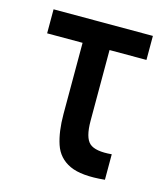

<svg xmlns="http://www.w3.org/2000/svg" viewBox="-83 -565 551 633"><g transform="rotate(15 192.5 -248.5)"><path d="M236 -176Q236 -118 256.5 -100Q277 -82 332 -87V0Q253 8 212.5 -11Q172 -30 158 -72Q144 -114 144 -174V-417H23V-499H362V-417H236Z"/></g></svg>

Font: Syne Medium
Style: Regular
Weight: 500
Designer: Lucas Descroix
Foundry: Bonjour Monde
Version: Version 2.200; ttfautohint (v1.8.4)